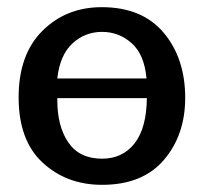

<svg xmlns="http://www.w3.org/2000/svg" viewBox="-20 -506 577 536"><path d="M264 -486Q377 -486 437 -414.5Q497 -343 497 -233Q497 -129 437.5 -59.5Q378 10 265 10Q166 10 99 -52Q32 -114 32 -234Q32 -354 98.5 -420Q165 -486 264 -486ZM140 -226Q140 -153 171 -108Q202 -63 265 -63Q322 -63 355.5 -105.5Q389 -148 390 -232H140ZM140 -287H389Q383 -354 347.5 -385.5Q312 -417 265 -417Q217 -417 182 -384.5Q147 -352 140 -287Z"/></svg>

Font: Coval
Style: Medium
Weight: 500
Foundry: Context Ltd
Version: Version 001.000